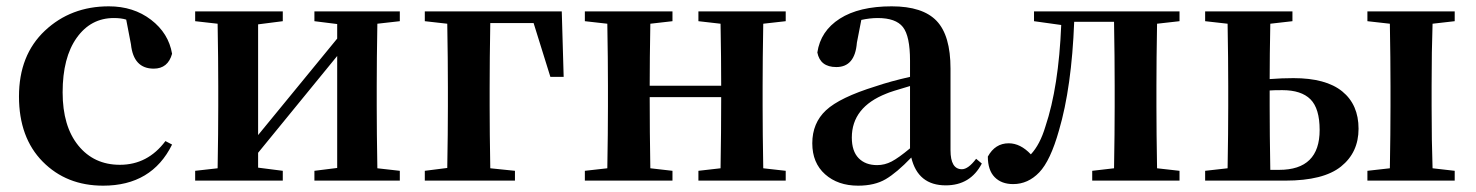

<svg xmlns="http://www.w3.org/2000/svg" viewBox="-20 -571 4666 607"><path d="M394 -431 379 -509Q363 -514 340 -514Q267 -514 222.5 -451.5Q178 -389 178 -279Q178 -172 227.5 -111Q277 -50 359 -50Q447 -50 503 -125L524 -114Q460 16 306 16Q190 16 115 -60Q40 -136 40 -266Q40 -397 122 -474Q204 -551 324 -551Q402 -551 457.5 -508.5Q513 -466 524 -401Q511 -354 466 -354Q402 -354 394 -431Z M1244 -504 1173 -496Q1171 -382 1171 -300V-235Q1171 -153 1173 -39L1244 -31V0H974V-31L1046 -40V-394L796 -88V-41L874 -31V0H597V-31L668 -39Q670 -153 670 -235V-300Q670 -382 668 -496L597 -504V-535H874V-504L796 -494V-144L1046 -449V-495L974 -504V-535H1244Z M1667 -498H1530Q1528 -384 1528 -294V-235Q1528 -153 1530 -39L1608 -31V0H1323V-31L1394 -40Q1396 -152 1396 -235V-294Q1396 -382 1394 -496L1323 -504V-535H1756L1762 -328H1720Z M2464 -504 2393 -496Q2391 -382 2391 -300V-235Q2391 -153 2393 -39L2464 -31V0H2188V-31L2258 -39Q2260 -153 2260 -264H2034Q2034 -153 2036 -39L2106 -31V0H1829V-31L1900 -39Q1902 -153 1902 -235V-300Q1902 -382 1900 -496L1829 -504V-535H2106V-504L2036 -496Q2034 -384 2034 -300H2260Q2260 -386 2258 -496L2188 -504V-535H2464Z M2857 -102V-299Q2795 -281 2782 -275Q2673 -232 2673 -136Q2673 -93 2694.5 -71Q2716 -49 2753 -49Q2777 -49 2799 -60.5Q2821 -72 2857 -102ZM3066 -69 3084 -54Q3048 15 2970 15Q2882 15 2861 -73Q2815 -25 2780 -4.5Q2745 16 2693 16Q2629 16 2588.5 -20Q2548 -56 2548 -118Q2548 -182 2591.5 -222.5Q2635 -263 2748 -298Q2795 -314 2857 -328V-379Q2857 -457 2834.5 -485.5Q2812 -514 2755 -514Q2730 -514 2703 -508L2689 -436Q2683 -359 2624 -359Q2573 -359 2564 -405Q2574 -473 2635 -512Q2696 -551 2799 -551Q2897 -551 2941 -505Q2985 -459 2985 -354V-96Q2985 -36 3021 -36Q3041 -36 3066 -69Z M3709 -504 3638 -496Q3636 -382 3636 -300V-235Q3636 -153 3638 -39L3709 -31V0H3433V-31L3502 -39Q3504 -153 3504 -235V-300Q3504 -388 3502 -502H3376Q3368 -295 3328 -159Q3301 -63 3265.5 -26Q3230 11 3183 11Q3146 11 3124.5 -11Q3103 -33 3103 -76Q3126 -118 3169 -118Q3206 -118 3239 -83Q3268 -114 3285 -171Q3327 -296 3335 -492L3249 -504V-535H3709Z M3996 -34H4024Q4152 -34 4152 -160Q4152 -228 4123 -257Q4094 -286 4034 -286Q4007 -286 3994 -285V-235Q3994 -148 3996 -34ZM4066 -504 3996 -496Q3994 -394 3994 -321Q4033 -324 4069 -324Q4172 -324 4223.5 -282Q4275 -240 4275 -164Q4275 -89 4219.5 -44.5Q4164 0 4044 0H3790V-31L3861 -39Q3863 -153 3863 -235V-300Q3863 -382 3861 -496L3790 -504V-535H4066ZM4579 -504 4509 -496Q4506 -411 4506 -300V-235Q4506 -124 4509 -39L4579 -31V0H4303V-31L4374 -39Q4376 -153 4376 -235V-300Q4376 -382 4374 -496L4303 -504V-535H4579Z"/></svg>

Font: Swei Spring CJKtc
Style: Bold
Weight: 700
Version: Version 1.021